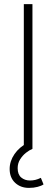

<svg xmlns="http://www.w3.org/2000/svg" viewBox="-20 -725 274 935"><path d="M96 0V-705H138V0ZM121 190Q80 190 53.5 165Q27 140 27 98Q27 60 50.5 25.5Q74 -9 117 -31L138 0Q123 6 106.5 19Q90 32 78 51Q66 70 66 94Q66 125 83.5 139.5Q101 154 126 154Q139 154 152 151Q165 148 179 141L192 173Q182 180 163 185Q144 190 121 190Z"/></svg>

Font: Nunito Sans 12pt ExtraLight 12pt ExtraLight
Style: Regular
Weight: 250
Version: Version 3.101;gftools[0.9.27]